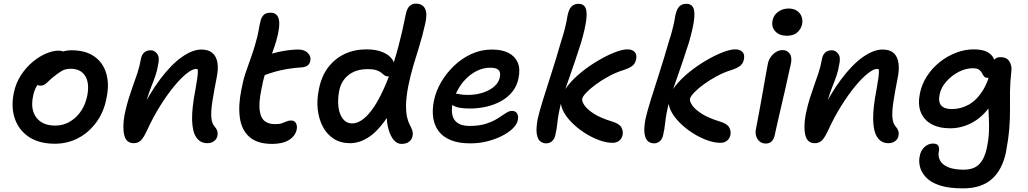

<svg xmlns="http://www.w3.org/2000/svg" viewBox="-20 -780 5664 1058"><path d="M282 12Q196 12 140 -25Q84 -62 62 -125.5Q40 -189 56 -268Q67 -322 95 -365Q123 -408 159.5 -438.5Q196 -469 234 -485Q272 -501 303 -501Q316 -501 326.5 -497Q337 -493 343 -485Q349 -477 346 -463Q340 -437 326 -417Q312 -397 277 -384Q245 -370 221.5 -351Q198 -332 183 -307Q168 -282 162 -249Q147 -176 180.5 -132Q214 -88 284 -88Q348 -88 397 -133.5Q446 -179 461 -254Q474 -322 449.5 -361.5Q425 -401 369 -401Q340 -401 320 -389Q300 -377 275 -357Q257 -342 246 -331Q235 -320 225.5 -314Q216 -308 202 -308Q186 -308 176 -320.5Q166 -333 172 -360Q176 -384 196.5 -409.5Q217 -435 246 -456Q275 -477 308 -490Q341 -503 373 -503Q451 -503 499.5 -469Q548 -435 565.5 -375.5Q583 -316 567 -240Q553 -164 511.5 -107Q470 -50 411 -19Q352 12 282 12Z M1122 9Q1084 9 1062 -22.5Q1040 -54 1038.5 -119.5Q1037 -185 1057 -287Q1064 -327 1067.5 -351.5Q1071 -376 1070 -391Q1069 -406 1063 -415.5Q1057 -425 1047 -435Q1069 -436 1083 -428.5Q1097 -421 1102.5 -405.5Q1108 -390 1102 -364Q1092 -386 1082.5 -393Q1073 -400 1059 -400Q1040 -400 1008 -374.5Q976 -349 938.5 -303.5Q901 -258 862.5 -196.5Q824 -135 791 -63Q771 -20 755.5 -5.5Q740 9 717 9Q675 9 664.5 -36Q654 -81 667 -151Q678 -202 690 -240Q702 -278 714 -311Q726 -344 737.5 -378.5Q749 -413 757 -458Q762 -480 775.5 -491.5Q789 -503 811 -503Q831 -503 846 -483.5Q861 -464 851 -422Q846 -391 836.5 -363Q827 -335 814 -303Q801 -271 788 -227.5Q775 -184 764 -123L743 -141Q801 -262 862.5 -343.5Q924 -425 982.5 -466Q1041 -507 1090 -507Q1128 -507 1150 -488.5Q1172 -470 1178 -435.5Q1184 -401 1174 -353Q1159 -277 1150.5 -222.5Q1142 -168 1144.5 -133.5Q1147 -99 1164 -81Q1173 -71 1177 -59Q1181 -47 1178 -30Q1174 -13 1159 -2Q1144 9 1122 9Z M1480 13Q1399 13 1355.5 -24.5Q1312 -62 1302 -129.5Q1292 -197 1310 -286Q1320 -339 1334 -380.5Q1348 -422 1362 -460Q1376 -498 1387 -538Q1401 -585 1405.5 -614.5Q1410 -644 1417 -669Q1422 -687 1434 -698.5Q1446 -710 1471 -710Q1508 -710 1516.5 -673Q1525 -636 1503 -557Q1492 -521 1481 -490.5Q1470 -460 1459.5 -430.5Q1449 -401 1439 -367.5Q1429 -334 1421 -291Q1406 -218 1410.5 -175.5Q1415 -133 1436.5 -114.5Q1458 -96 1495 -96Q1520 -96 1534 -101Q1548 -106 1559.5 -111Q1571 -116 1584 -116Q1603 -116 1611 -101Q1619 -86 1615 -67Q1608 -31 1573 -9Q1538 13 1480 13ZM1430 -363Q1396 -349 1381.5 -362Q1367 -375 1372 -399Q1376 -423 1390.5 -441.5Q1405 -460 1450 -475Q1491 -490 1538.5 -498.5Q1586 -507 1624 -507Q1657 -507 1676 -488.5Q1695 -470 1690 -445Q1687 -429 1676 -420Q1665 -411 1645 -409Q1599 -406 1563.5 -400Q1528 -394 1496 -385Q1464 -376 1430 -363Z M1909 9Q1857 9 1819.5 -15Q1782 -39 1759.5 -81Q1737 -123 1731 -176Q1725 -229 1737 -287Q1751 -360 1788.5 -409Q1826 -458 1880 -483Q1934 -508 1999 -508Q2050 -508 2086.5 -493.5Q2123 -479 2141 -453.5Q2159 -428 2152 -393Q2149 -378 2139.5 -368.5Q2130 -359 2119 -359Q2106 -359 2098.5 -365Q2091 -371 2081.5 -379Q2072 -387 2054.5 -393Q2037 -399 2006 -399Q1942 -399 1901 -367Q1860 -335 1849 -279Q1840 -231 1845 -190.5Q1850 -150 1869.5 -125Q1889 -100 1921 -100Q1972 -100 2025.5 -169.5Q2079 -239 2128.5 -373.5Q2178 -508 2216 -701Q2223 -735 2238 -747.5Q2253 -760 2270 -760Q2309 -760 2322.5 -731.5Q2336 -703 2323 -649Q2307 -578 2290 -524Q2273 -470 2258 -419.5Q2243 -369 2230 -307Q2218 -244 2217.5 -202.5Q2217 -161 2223 -135Q2229 -109 2237.5 -93Q2246 -77 2251 -64Q2256 -51 2254 -35Q2252 -14 2236 -0.5Q2220 13 2192 13Q2168 13 2149.5 -9Q2131 -31 2120.5 -69Q2110 -107 2110.5 -155.5Q2111 -204 2123 -257L2184 -271Q2143 -172 2097.5 -110Q2052 -48 2004.5 -19.5Q1957 9 1909 9Z M2572 10Q2507 10 2463.5 -8Q2420 -26 2396.5 -58Q2373 -90 2367 -132.5Q2361 -175 2371 -224Q2381 -275 2409.5 -325Q2438 -375 2481 -416.5Q2524 -458 2577.5 -482.5Q2631 -507 2691 -507Q2746 -507 2782 -488.5Q2818 -470 2833 -435Q2848 -400 2837 -348Q2829 -307 2804 -275.5Q2779 -244 2742.5 -223.5Q2706 -203 2661.5 -192.5Q2617 -182 2569 -182Q2501 -182 2476.5 -199.5Q2452 -217 2456 -239Q2459 -251 2466.5 -257.5Q2474 -264 2489 -264Q2499 -264 2514.5 -260.5Q2530 -257 2559 -257Q2603 -257 2641 -269.5Q2679 -282 2703.5 -303.5Q2728 -325 2734 -353Q2740 -380 2728 -393.5Q2716 -407 2681 -407Q2645 -407 2611 -391Q2577 -375 2548.5 -346.5Q2520 -318 2500.5 -281Q2481 -244 2473 -203Q2467 -172 2473 -145Q2479 -118 2502 -102Q2525 -86 2568 -86Q2621 -86 2659 -98.5Q2697 -111 2722.5 -127.5Q2748 -144 2767 -156.5Q2786 -169 2801 -169Q2822 -169 2830 -153.5Q2838 -138 2833 -117Q2829 -95 2806 -72.5Q2783 -50 2747 -31.5Q2711 -13 2666 -1.5Q2621 10 2572 10Z M3355 7Q3321 7 3280.5 -8Q3240 -23 3200.5 -48.5Q3161 -74 3129.5 -106Q3098 -138 3082 -171.5Q3066 -205 3072 -235Q3079 -271 3109.5 -309Q3140 -347 3184 -382.5Q3228 -418 3276.5 -446.5Q3325 -475 3367.5 -491.5Q3410 -508 3437 -508Q3464 -508 3477.5 -493.5Q3491 -479 3485 -452Q3481 -431 3465.5 -418Q3450 -405 3416 -394Q3374 -381 3334.5 -359.5Q3295 -338 3263 -314.5Q3231 -291 3211 -270Q3191 -249 3188 -235Q3186 -221 3201 -199Q3216 -177 3252.5 -153.5Q3289 -130 3351 -111Q3392 -99 3403.5 -79Q3415 -59 3411 -37Q3407 -17 3392.5 -5Q3378 7 3355 7ZM2990 10Q2972 10 2957.5 -1Q2943 -12 2938 -41.5Q2933 -71 2943 -125Q2952 -165 2972.5 -231Q2993 -297 3019 -377.5Q3045 -458 3069 -542Q3083 -585 3090 -612Q3097 -639 3100.5 -656Q3104 -673 3106 -686.5Q3108 -700 3113 -715Q3120 -737 3133.5 -748Q3147 -759 3169 -759Q3194 -759 3205 -740Q3216 -721 3211 -674.5Q3206 -628 3182 -545Q3163 -486 3147.5 -440Q3132 -394 3119 -357.5Q3106 -321 3095 -289Q3084 -257 3075.5 -226.5Q3067 -196 3060 -161Q3053 -123 3050.5 -96.5Q3048 -70 3041 -40Q3037 -16 3023 -3Q3009 10 2990 10Z M3949 7Q3915 7 3874.5 -8Q3834 -23 3794.5 -48.5Q3755 -74 3723.5 -106Q3692 -138 3676 -171.5Q3660 -205 3666 -235Q3673 -271 3703.5 -309Q3734 -347 3778 -382.5Q3822 -418 3870.5 -446.5Q3919 -475 3961.5 -491.5Q4004 -508 4031 -508Q4058 -508 4071.5 -493.5Q4085 -479 4079 -452Q4075 -431 4059.5 -418Q4044 -405 4010 -394Q3968 -381 3928.5 -359.5Q3889 -338 3857 -314.5Q3825 -291 3805 -270Q3785 -249 3782 -235Q3780 -221 3795 -199Q3810 -177 3846.5 -153.5Q3883 -130 3945 -111Q3986 -99 3997.5 -79Q4009 -59 4005 -37Q4001 -17 3986.5 -5Q3972 7 3949 7ZM3584 10Q3566 10 3551.5 -1Q3537 -12 3532 -41.5Q3527 -71 3537 -125Q3546 -165 3566.5 -231Q3587 -297 3613 -377.5Q3639 -458 3663 -542Q3677 -585 3684 -612Q3691 -639 3694.5 -656Q3698 -673 3700 -686.5Q3702 -700 3707 -715Q3714 -737 3727.5 -748Q3741 -759 3763 -759Q3788 -759 3799 -740Q3810 -721 3805 -674.5Q3800 -628 3776 -545Q3757 -486 3741.5 -440Q3726 -394 3713 -357.5Q3700 -321 3689 -289Q3678 -257 3669.5 -226.5Q3661 -196 3654 -161Q3647 -123 3644.5 -96.5Q3642 -70 3635 -40Q3631 -16 3617 -3Q3603 10 3584 10Z M4200 11Q4180 11 4166 -0.5Q4152 -12 4146.5 -31Q4141 -50 4146 -71Q4160 -145 4169.5 -196.5Q4179 -248 4185.5 -286Q4192 -324 4198 -357.5Q4204 -391 4211 -428Q4215 -449 4227.5 -466.5Q4240 -484 4257 -494Q4274 -504 4292 -504Q4316 -504 4330.5 -486Q4345 -468 4339 -433Q4334 -412 4325.5 -372.5Q4317 -333 4306 -284.5Q4295 -236 4283.5 -187.5Q4272 -139 4263 -98.5Q4254 -58 4249 -35Q4245 -14 4232.5 -1.5Q4220 11 4200 11ZM4316 -583Q4274 -583 4252 -607.5Q4230 -632 4237 -667Q4243 -697 4268 -715Q4293 -733 4325 -733Q4354 -733 4372.5 -720Q4391 -707 4397.5 -687Q4404 -667 4400 -647Q4396 -624 4375.5 -603.5Q4355 -583 4316 -583Z M4875 9Q4837 9 4815 -22.5Q4793 -54 4791.5 -119.5Q4790 -185 4810 -287Q4817 -327 4820.5 -351.5Q4824 -376 4823 -391Q4822 -406 4816 -415.5Q4810 -425 4800 -435Q4822 -436 4836 -428.5Q4850 -421 4855.5 -405.5Q4861 -390 4855 -364Q4845 -386 4835.5 -393Q4826 -400 4812 -400Q4793 -400 4761 -374.5Q4729 -349 4691.5 -303.5Q4654 -258 4615.5 -196.5Q4577 -135 4544 -63Q4524 -20 4508.5 -5.5Q4493 9 4470 9Q4428 9 4417.5 -36Q4407 -81 4420 -151Q4431 -202 4443 -240Q4455 -278 4467 -311Q4479 -344 4490.5 -378.5Q4502 -413 4510 -458Q4515 -480 4528.5 -491.5Q4542 -503 4564 -503Q4584 -503 4599 -483.5Q4614 -464 4604 -422Q4599 -391 4589.5 -363Q4580 -335 4567 -303Q4554 -271 4541 -227.5Q4528 -184 4517 -123L4496 -141Q4554 -262 4615.5 -343.5Q4677 -425 4735.5 -466Q4794 -507 4843 -507Q4901 -507 4921 -465.5Q4941 -424 4927 -353Q4912 -277 4903.5 -222.5Q4895 -168 4897.5 -133.5Q4900 -99 4917 -81Q4926 -71 4930 -59Q4934 -47 4931 -30Q4927 -13 4912 -2Q4897 9 4875 9Z M5287 258Q5206 258 5156.5 241Q5107 224 5081.5 196Q5056 168 5049 137.5Q5042 107 5048 81Q5053 50 5074 30.5Q5095 11 5121 11Q5143 11 5150 22.5Q5157 34 5154 51Q5147 81 5160.5 105Q5174 129 5206.5 142Q5239 155 5290 155Q5347 155 5376.5 124Q5406 93 5418 35Q5428 -14 5429.5 -54Q5431 -94 5429 -130.5Q5427 -167 5425.5 -203.5Q5424 -240 5428 -282L5474 -270Q5454 -217 5425 -180Q5396 -143 5362 -119.5Q5328 -96 5291 -84.5Q5254 -73 5217 -73Q5154 -73 5112 -96.5Q5070 -120 5053.5 -163Q5037 -206 5049 -265Q5059 -316 5088 -360.5Q5117 -405 5158.5 -438Q5200 -471 5248.5 -489.5Q5297 -508 5345 -508Q5397 -508 5424 -491.5Q5451 -475 5459 -449.5Q5467 -424 5461 -396Q5458 -379 5446 -365Q5434 -351 5423 -351Q5409 -351 5402.5 -359Q5396 -367 5391 -377.5Q5386 -388 5375 -396Q5364 -404 5341 -404Q5311 -404 5281 -392Q5251 -380 5225 -359.5Q5199 -339 5181 -313Q5163 -287 5158 -260Q5149 -221 5165.5 -200Q5182 -179 5225 -179Q5274 -179 5317.5 -203Q5361 -227 5394.5 -279.5Q5428 -332 5445 -416Q5450 -441 5460.5 -453Q5471 -465 5493 -465Q5528 -465 5542.5 -441Q5557 -417 5553 -388Q5546 -326 5545.5 -275Q5545 -224 5545.5 -175.5Q5546 -127 5541.5 -71Q5537 -15 5523 60Q5502 158 5444 208Q5386 258 5287 258Z"/></svg>

Font: Shantell Sans Medium
Style: Italic
Weight: 500
Italic angle: -11°
Designer: Stephen Nixon, Anya Danilova, Shantell Martin
Foundry: Arrow Type
Version: Version 1.011;[c5ecc13dd]